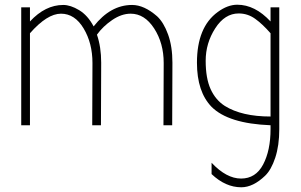

<svg xmlns="http://www.w3.org/2000/svg" viewBox="-20 -531 1274 814"><path d="M371 0 372 -264Q372 -348 334.5 -410.5Q297 -473 238.5 -473Q180 -473 107 -390V0H70V-500H107V-440Q172 -510 248 -510Q279 -510 315.5 -488Q352 -466 377 -419Q448 -510 540 -510Q591 -510 646 -462Q674 -436 692.5 -385Q711 -334 711 -265L710 0H673L674 -264Q674 -348 633.5 -410.5Q593 -473 534 -473Q495 -473 455.5 -446Q416 -419 391 -384Q409 -332 409 -265L408 0Z M1127 -500H1164V17Q1164 86 1147 137.5Q1130 189 1104 214Q1053 263 1003 263Q936 263 877 207V159Q940 226 1002 226Q1064 226 1095.5 166.5Q1127 107 1127 16V0Q948 -7 877 -78Q815 -142 815 -265Q815 -416 903 -480Q945 -511 986 -511Q1061 -511 1127 -440ZM933 -82Q1005 -37 1127 -37V-390Q1093 -429 1061.5 -451.5Q1030 -474 992 -474Q933 -474 892.5 -411Q852 -348 852 -273.5Q852 -199 873 -153Q894 -107 933 -82Z"/></svg>

Font: Bubbler One
Style: Regular
Weight: 400
Designer: Brenda Gallo (gbrenda1987@gmail.com)
Foundry: Brenda Gallo
Version: Version 1.003